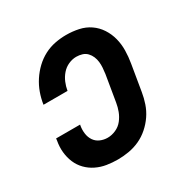

<svg xmlns="http://www.w3.org/2000/svg" viewBox="-128 -644 756 769"><g transform="rotate(-30 250.0 -260.0)"><path d="M205 8Q179 8 154 4Q129 0 106.5 -11Q84 -22 67 -39.5Q50 -57 40.5 -79.5Q31 -102 28.5 -127.5Q26 -153 31 -180L32 -189H143L142 -184Q139 -166 141.5 -148Q144 -130 153.5 -116Q163 -102 179 -95Q195 -88 213 -88Q232 -88 251 -96.5Q270 -105 282.5 -121Q295 -137 302 -155.5Q309 -174 312 -193L332 -313Q334 -327 335 -341Q336 -355 334.5 -368Q333 -381 328 -393Q323 -405 314 -414.5Q305 -424 292 -428Q279 -432 265 -432Q247 -432 229 -424Q211 -416 198 -401Q185 -386 177.5 -368Q170 -350 167 -332V-331H56V-333Q60 -359 69 -384Q78 -409 93 -432Q108 -455 128 -474Q148 -493 172 -505.5Q196 -518 222 -523Q248 -528 273 -528Q303 -528 331 -522Q359 -516 381.5 -500.5Q404 -485 419 -462Q434 -439 441 -412Q448 -385 447.5 -356Q447 -327 442 -298L422 -178Q418 -153 409.5 -128Q401 -103 386 -81Q371 -59 350.5 -41Q330 -23 306 -12Q282 -1 256 3.5Q230 8 205 8Z"/></g></svg>

Font: Iosevka Term Curly
Style: Bold Italic
Weight: 700
Italic angle: -9°
Designer: Belleve Invis
Foundry: Belleve Invis
Version: Version 32.3.0